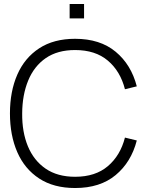

<svg xmlns="http://www.w3.org/2000/svg" viewBox="-20 -930 748 965"><path d="M330 -837.5V-910H402.5V-837.5ZM357.5 15Q250 15 177 -32.8Q104 -80.5 67 -165Q30 -249.5 30 -360Q30 -470.5 67 -555Q104 -639.5 177 -687.2Q250 -735 357.5 -735Q483 -735 561.2 -670Q639.5 -605 667.5 -496L608 -481.5Q585 -572 522.2 -625.2Q459.5 -678.5 357.5 -678.5Q269 -678.5 210.2 -638Q151.5 -597.5 121.8 -525.5Q92 -453.5 91.5 -360Q90.5 -266.5 120.2 -194.8Q150 -123 209.5 -82.2Q269 -41.5 357.5 -41.5Q459.5 -41.5 522.2 -95Q585 -148.5 608 -238.5L667.5 -224Q639.5 -115 561.2 -50Q483 15 357.5 15Z"/></svg>

Font: Manrope ExtraLight Light
Style: Regular
Weight: 300
Version: Version 4.504